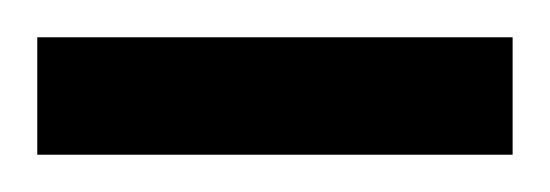

<svg xmlns="http://www.w3.org/2000/svg" viewBox="-20 -658 295 103"><path d="M0 -575V-638H255V-575Z"/></svg>

Font: Kelly Slab
Style: Regular
Weight: 400
Designer: Denis Masharov
Foundry: Denis Masharov
Version: Version 1.001